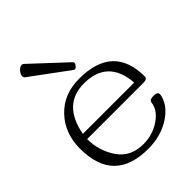

<svg xmlns="http://www.w3.org/2000/svg" viewBox="-216 -853 974 974"><g transform="rotate(-45 270.5 -366.0)"><path d="M291 -537.1Q287.6 -537.1 283.2 -540L84 -687Q77.1 -691.9 77.1 -701.2Q77.1 -712.9 87.4 -726.6Q101.6 -744.1 115.7 -744.1Q122.6 -744.1 127.4 -739.3L308.6 -570.3Q313 -565.9 313 -561.5Q313 -555.7 305.7 -546.4Q298.3 -537.1 291 -537.1ZM269 11.7Q24.4 11.7 24.4 -233.9Q24.4 -343.8 92.8 -416Q161.1 -488.3 272.5 -488.3Q516.1 -488.3 516.1 -259.8Q516.1 -242.7 486.3 -242.7H84.5Q84.5 -159.2 130.6 -90.8Q176.8 -22.5 269 -22.5Q335 -22.5 387.7 -58.1Q441.4 -94.7 446.8 -144Q448.7 -160.2 476.6 -160.2Q506.8 -160.2 506.8 -143.6Q506.8 -127.9 495.6 -104.5Q477.5 -65.9 434.1 -36.1Q364.3 11.7 269 11.7ZM456.1 -276.9Q442.4 -454.1 272.5 -454.1Q120.6 -454.1 87.9 -276.9Z"/></g></svg>

Font: Gayathri Thin
Style: Regular
Weight: 100
Designer: Binoy Dominic <binoy.domenic@gmail.com>
Foundry: SMC
Version: Version 1.000